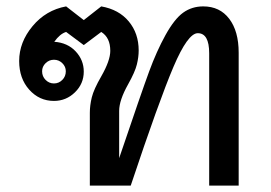

<svg xmlns="http://www.w3.org/2000/svg" viewBox="-20 -581 849 601"><path d="M727.1 0H634.8V-414.1Q634.8 -477.1 599.1 -477.1Q567.9 -477.1 522.9 -371.6Q478 -266.1 389.2 0H261.2V-228Q261.2 -251 267.3 -276.1Q273.4 -301.3 297.4 -342.8Q325.2 -391.6 325.2 -421.9Q325.2 -463.4 296.9 -481L242.2 -439.9L187 -481Q167.5 -475.1 149.9 -450.2Q191.4 -447.3 216.8 -420.2Q242.2 -393.1 242.2 -356.9Q242.2 -318.8 214.6 -292Q187 -265.1 148.9 -265.1Q103 -265.1 71.5 -300.3Q40 -335.4 40 -390.1Q40 -448.7 81.8 -499Q123.5 -549.3 187 -561L242.2 -518.1L296.9 -561Q352.1 -551.3 383.1 -513.9Q414.1 -476.6 414.1 -422.9Q414.1 -402.3 408.4 -379.2Q402.8 -356 380.9 -316.9Q353 -267.1 353 -233.9V-85.9Q423.3 -293.5 446.8 -357.2Q470.2 -420.9 498 -471.2Q525.9 -521.5 553.2 -541.3Q580.6 -561 616.2 -561Q668 -561 697.5 -522.2Q727.1 -483.4 727.1 -416ZM148.9 -319.8Q164.1 -319.8 175 -330.8Q186 -341.8 186 -357.9Q186 -372.6 175 -383.3Q164.1 -394 148.9 -394Q133.8 -394 122.8 -383.3Q111.8 -372.6 111.8 -357.9Q111.8 -341.8 122.8 -330.8Q133.8 -319.8 148.9 -319.8Z"/></svg>

Font: IranNastaliq
Style: Regular
Weight: 400
Designer: Hossein Zahedi
Version: Version 1.5